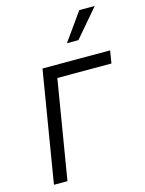

<svg xmlns="http://www.w3.org/2000/svg" viewBox="-114 -822 675 892"><g transform="rotate(-15 223.0 -376.5)"><path d="M446.3 -535.6 436.5 -475.1H176.3L97.7 0H32.7L121.1 -535.6ZM261.2 -619.6 356.4 -753.4H430.7L316.4 -619.6Z"/></g></svg>

Font: Inter 20pt Light
Style: Italic
Weight: 300
Italic angle: -9.3988°
Version: Version 4.001;git-66647c0bb